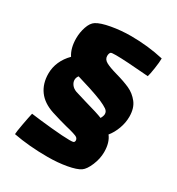

<svg xmlns="http://www.w3.org/2000/svg" viewBox="-156 -704 770 835"><g transform="rotate(30 229.0 -286.5)"><path d="M388 -185Q410 -157 410 -109Q410 -76 396 -42.5Q382 -9 365 3Q346 16 302 24Q258 32 206 32Q114 32 35 17Q35 6 42.5 -35Q50 -76 55 -97Q99 -91 160.5 -85Q222 -79 253 -79Q269 -79 273 -81Q278 -84 278 -91Q278 -99 271 -105Q268 -108 250.5 -113.5Q233 -119 211 -124Q199 -127 174.5 -134Q150 -141 132 -147Q80 -164 54.5 -199Q29 -234 29 -284Q29 -315 41.5 -343.5Q54 -372 78 -396Q57 -428 57 -477Q57 -507 66.5 -535Q76 -563 93 -574Q115 -588 162.5 -596.5Q210 -605 259 -605Q344 -605 423 -587Q423 -568 418 -535Q413 -502 409 -490Q289 -500 244 -500Q221 -500 218 -497Q212 -491 212 -478Q212 -461 230 -451Q248 -441 287 -430Q330 -418 358.5 -405Q387 -392 407.5 -366Q428 -340 428 -297Q428 -267 417 -237Q406 -207 388 -185ZM230 -259Q298 -240 322 -230Q330 -244 330 -254Q330 -267 318 -275.5Q306 -284 281 -295Q254 -306 215.5 -318.5Q177 -331 149 -339Q141 -329 141 -317Q141 -305 149.5 -293.5Q158 -282 174 -276Q180 -274 230 -259Z"/></g></svg>

Font: Lalezar
Style: Regular
Weight: 400
Designer: Borna Izadpanah
Foundry: Borna Izadpanah
Version: Version 1.003